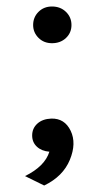

<svg xmlns="http://www.w3.org/2000/svg" viewBox="-20 -462 302 591"><path d="M116 109 57 80Q118 50 132 5Q108 3 93.5 -10.5Q79 -24 79 -45Q79 -67 95 -81.5Q111 -96 138 -97Q179 -98 197.5 -59.5Q216 -21 195 30Q174 81 116 109ZM140 -329Q115 -329 98.5 -345.5Q82 -362 82 -385Q82 -409 98.5 -425.5Q115 -442 140 -442Q166 -442 183 -425.5Q200 -409 200 -385Q200 -361 183 -345Q166 -329 140 -329Z"/></svg>

Font: Karla Neue
Style: Regular
Weight: 400
Designer: Jonathan Pinhorn
Foundry: PYRS Fontlab Ltd. / Made with FontLab
Version: Version 1.000;PS 001.001;hotconv 1.0.56